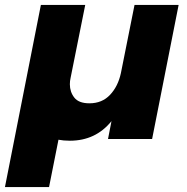

<svg xmlns="http://www.w3.org/2000/svg" viewBox="-59 -561 756 775"><path d="M139 194H-39L106 -541H285L226 -247Q223 -234 223 -221Q223 -190 241 -167Q259 -144 302 -144Q353 -144 385.2 -178.2Q417.5 -212.5 429 -266L484 -541H662L555 0H377L391 -72Q327 7 223 7Q197 7 177 3Z"/></svg>

Font: Argentum Sans
Style: Bold Italic
Weight: 700
Italic angle: -11°
Designer: Julieta Ulanovsky (font), Cristiano Sobral (main changes and remaster)
Foundry: Julieta Ulanovsky (font), Cristiano Sobral (main changes and remaster)
Version: Version 2.007;June 15, 2022;FontCreator 14.0.0.2814 64-bit; 